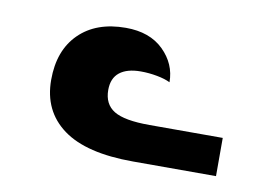

<svg xmlns="http://www.w3.org/2000/svg" viewBox="-42 -914 523 371"><g transform="rotate(10 220.0 -729.0)"><path d="M237 -603Q145 -603 99.5 -636.5Q54 -670 54 -731Q54 -789 87.5 -822Q121 -855 179 -855Q226 -855 253 -828.5Q280 -802 280 -766Q270 -771 254 -774Q238 -777 222 -777Q195 -777 180.5 -765.5Q166 -754 166 -731Q166 -703 186.5 -690.5Q207 -678 256 -678H400V-603Z"/></g></svg>

Font: Noto Serif Armenian
Style: Bold
Weight: 700
Version: Version 2.007